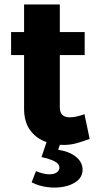

<svg xmlns="http://www.w3.org/2000/svg" viewBox="-20 -637 454 865"><path d="M266.5 16Q219.5 16 178.8 -1Q138 -18 113.2 -54.2Q88.5 -90.5 88.5 -147.5V-617H249.5V-153.5Q249.5 -108.5 294 -108.5Q308 -108.5 323.8 -111.8Q339.5 -115 360.5 -122.5L384 -11Q353.5 0 325.8 8Q298 16 266.5 16ZM30 -389V-492.5H361.5V-389ZM122.5 184.5 142 134Q172.5 146.5 195.5 148Q218.5 149.5 232.2 142Q246 134.5 247.5 120.5Q248.5 110 241.2 101.5Q234 93 216.2 85.2Q198.5 77.5 167 70.5L210 -56.5L269.5 -45.5L232.5 67L219.5 35Q271.5 40 300.8 55.5Q330 71 341.8 91.2Q353.5 111.5 352 131.5Q350 160.5 326.8 178.8Q303.5 197 268.5 204Q233.5 211 194.8 206.2Q156 201.5 122.5 184.5Z"/></svg>

Font: Karla ExtraBold
Style: Regular
Weight: 800
Designer: Jonathan Pinhorn
Version: Version 2.001